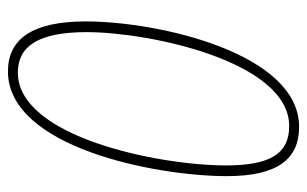

<svg xmlns="http://www.w3.org/2000/svg" viewBox="-165 -599 774 484"><g transform="rotate(90 222.0 -357.0)"><path d="M160 10C351 10 424 -361 424 -542C424 -671 380 -724 300 -724C114 -724 34 -370 34 -186C34 -52 78 10 160 10ZM163 -15C97 -15 61 -66 61 -188C61 -347 135 -699 298 -699C366 -699 397 -653 397 -540C397 -369 325 -15 163 -15Z"/></g></svg>

Font: Noto Sans ExtraCondensed Thin
Style: Italic
Weight: 100
Width: 2
Italic angle: -12°
Designer: Monotype Design Team
Foundry: Monotype Imaging Inc.
Version: Version 2.013